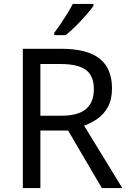

<svg xmlns="http://www.w3.org/2000/svg" viewBox="-20 -964 662 984"><path d="M294 -714Q427 -714 490.5 -663.5Q554 -613 554 -511Q554 -454 533 -416Q512 -378 479.5 -355.5Q447 -333 411 -320L607 0H502L329 -295H187V0H97V-714ZM289 -636H187V-371H294Q381 -371 421 -405.5Q461 -440 461 -507Q461 -577 419 -606.5Q377 -636 289 -636ZM459 -934Q447 -916 422 -887.5Q397 -859 368.5 -830.5Q340 -802 316 -784H258V-796Q273 -815 290.5 -841Q308 -867 325 -894.5Q342 -922 353 -944H459Z"/></svg>

Font: Noto Sans Kaithi
Style: Regular
Weight: 400
Designer: Monotype Design Team
Foundry: Monotype Imaging Inc.
Version: Version 2.005; ttfautohint (v1.8.4.7-5d5b)